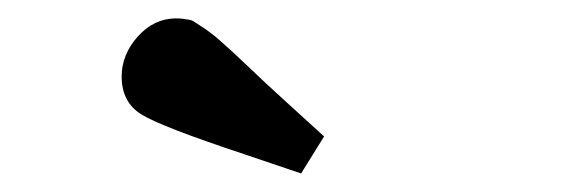

<svg xmlns="http://www.w3.org/2000/svg" viewBox="-20 -682 615 208"><path d="M111.8 -599.1Q111.8 -623 129.4 -642.6Q147 -662.1 170.9 -662.1Q174.8 -662.1 178.5 -661.6Q182.1 -661.1 185.1 -660.6Q188 -660.2 191.9 -657.5Q195.8 -654.8 199 -652.8Q202.1 -650.9 208 -646.5Q213.9 -642.1 218.5 -637.9Q223.1 -633.8 231.7 -626Q240.2 -618.2 247.6 -611.1Q254.9 -604 267.8 -592Q280.8 -580.1 292 -569.8L331.1 -534.2L306.2 -494.1Q283.2 -502 244.1 -515.1Q154.3 -544.9 133.1 -558.1Q111.8 -571.3 111.8 -599.1Z"/></svg>

Font: CMU Serif
Style: Bold
Weight: 700
Version: Version 0.7.0